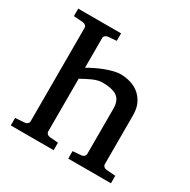

<svg xmlns="http://www.w3.org/2000/svg" viewBox="-152 -813 943 955"><g transform="rotate(30 319.0 -335.5)"><path d="M360.8 0V-43L410.2 -46.9Q418.9 -47.9 425 -53.7Q431.2 -59.6 431.2 -67.9V-327.1Q431.2 -374.5 404.1 -393.8Q377 -413.1 318.8 -413.1Q306.2 -413.1 292.7 -409.4Q279.3 -405.8 265.1 -399.7Q251 -393.6 236.3 -385.7L207 -370.1V-67.9Q207 -59.6 212.9 -53.7Q218.8 -47.9 228 -46.9L276.9 -43V0H30.8V-43L85 -46.9Q94.2 -47.9 100.1 -53.7Q106 -59.6 106 -67.9V-603Q106 -611.3 100.1 -617.2Q94.2 -623 85 -624L30.8 -627.9V-670.9H276.9V-627.9L228 -624Q218.8 -622.6 212.9 -616.9Q207 -611.3 207 -603V-433.1Q225.1 -443.8 247.6 -454.8Q270 -465.8 293.5 -474.6Q316.9 -483.4 338.9 -488.8Q360.8 -494.1 377.9 -494.1Q403.3 -494.1 430.7 -486.8Q458 -479.5 480.5 -462.4Q502.9 -445.3 517.6 -417Q532.2 -388.7 532.2 -346.2V-67.9Q532.2 -59.6 538.1 -53.7Q543.9 -47.9 553.2 -46.9L606 -43V0Z"/></g></svg>

Font: Charis SIL CyrE
Style: Regular
Weight: 400
Foundry: SIL International
Version: Version 5.000